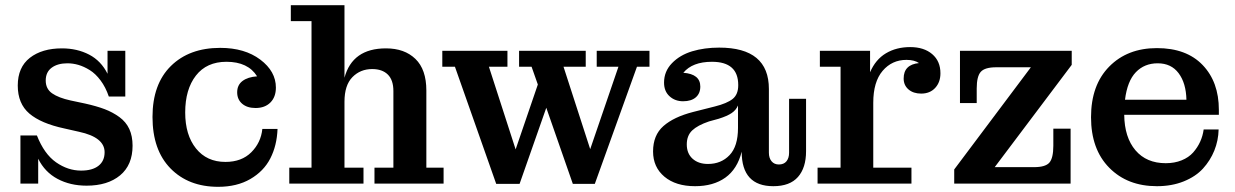

<svg xmlns="http://www.w3.org/2000/svg" viewBox="-20 -702 4720 734"><path d="M58.1 0V-184.1H121.1Q148.9 -113.3 194.3 -81.5Q239.7 -49.8 290 -49.8Q333 -49.8 356.4 -68.1Q379.9 -86.4 379.9 -120.1Q379.9 -177.2 282.2 -198.2L226.1 -210.9Q136.7 -230 92.3 -267.8Q47.9 -305.7 47.9 -375Q47.9 -444.8 94.2 -481Q140.6 -517.1 216.8 -517.1Q274.9 -517.1 320.8 -493.2Q366.7 -469.2 391.1 -419.9V-507.8H459V-333H396Q383.8 -368.7 364.5 -394.5Q345.2 -420.4 323 -434.1Q300.8 -447.8 279.8 -453.9Q258.8 -460 237.8 -460Q200.2 -460 177.5 -443.1Q154.8 -426.3 154.8 -394Q154.8 -362.3 179.2 -345.2Q203.6 -328.1 250 -317.9L305.2 -306.2Q349.1 -296.4 380.1 -284.7Q411.1 -272.9 436.5 -254.4Q461.9 -235.8 474.4 -208.7Q486.8 -181.6 486.8 -145Q486.8 -71.3 439.2 -31.7Q391.6 7.8 311 7.8Q248.5 7.8 200 -18.1Q151.4 -43.9 126 -95.2V0Z M814 12.2Q700.7 12.2 631.8 -58.1Q563 -128.4 563 -254.9Q563 -380.4 633.3 -449.7Q703.6 -519 821.8 -519Q915.5 -519 975.1 -474.1Q1034.7 -429.2 1034.7 -367.2Q1034.7 -331.1 1013.7 -310.1Q992.7 -289.1 957 -289.1Q924.8 -289.1 905.8 -305.4Q886.7 -321.8 886.7 -349.1Q886.7 -377 907 -392.3Q927.2 -407.7 962.9 -410.2Q928.2 -465.8 845.7 -465.8Q770 -465.8 729 -413.1Q688 -360.4 688 -272Q688 -186 729.2 -134.5Q770.5 -83 841.8 -83Q903.8 -83 940.7 -119.9Q977.5 -156.7 982.9 -209H1041Q1038.6 -145.5 1013.4 -96.4Q988.3 -47.4 937 -17.6Q885.7 12.2 814 12.2Z M1085.9 0V-61H1170.9V-621.1H1091.8V-682.1H1296.9V-404.8Q1327.1 -517.1 1455.6 -517.1Q1526.4 -517.1 1568.1 -476.8Q1609.9 -436.5 1609.9 -356V-61H1675.8V0H1411.6V-61H1483.9V-354Q1483.9 -396 1462.6 -417Q1441.4 -438 1402.8 -438Q1357.4 -438 1327.1 -407Q1296.9 -376 1296.9 -313V-61H1369.6V0Z M1877 1 1719.2 -446.8H1670.9V-507.8H1919.9V-446.8H1849.1L1951.2 -130.9L2036.1 -378.9L2012.2 -446.8H1964.4V-507.8H2219.2V-446.8H2134.3L2236.3 -131.8L2344.2 -446.8H2261.2V-507.8H2462.9V-446.8H2415L2253.9 1H2169.9L2068.4 -290L1966.3 1Z M2637.2 9.8Q2563.5 9.8 2520 -26.6Q2476.6 -63 2476.6 -123Q2476.6 -185.1 2516.1 -220Q2555.7 -254.9 2629.4 -273.9L2712.4 -294.9Q2759.3 -306.6 2780.8 -323.7Q2802.2 -340.8 2802.2 -376V-377Q2802.2 -465.8 2701.7 -465.8Q2627 -465.8 2592.3 -423.8Q2657.2 -418.9 2657.2 -371.1Q2657.2 -344.7 2639.9 -329.8Q2622.6 -314.9 2591.3 -314.9Q2560.5 -314.9 2539.6 -334Q2518.6 -353 2518.6 -386.2Q2518.6 -429.2 2548.8 -460.4Q2579.1 -491.7 2626 -505.9Q2672.9 -520 2729.5 -520Q2919.4 -520 2919.4 -361.8V-118.2Q2919.4 -97.7 2929.7 -85.4Q2939.9 -73.2 2957.5 -73.2Q2976.6 -73.2 2986.6 -85.4Q2996.6 -97.7 2996.6 -118.2V-324.2H3061.5V-124Q3061.5 -60.5 3030.5 -25.4Q2999.5 9.8 2936.5 9.8Q2815.4 9.8 2815.4 -122.1Q2798.8 -55.7 2752.9 -22.9Q2707 9.8 2637.2 9.8ZM2605.5 -149.9Q2605.5 -115.2 2627.7 -95.2Q2649.9 -75.2 2686.5 -75.2Q2736.8 -75.2 2769 -108.9Q2801.3 -142.6 2801.3 -212.9V-298.8Q2793.9 -281.2 2777.1 -269.8Q2760.3 -258.3 2727.5 -248L2690.4 -237.8Q2647 -223.1 2626.2 -203.4Q2605.5 -183.6 2605.5 -149.9Z M3105.5 0V-61H3193.4V-446.8H3114.3V-507.8H3306.2V-425.8Q3327.1 -474.6 3366.9 -498.3Q3406.7 -522 3459.5 -522Q3512.2 -522 3543.7 -495.1Q3575.2 -468.3 3575.2 -421.9Q3575.2 -387.7 3555.2 -366Q3535.2 -344.2 3501.5 -344.2Q3471.7 -344.2 3453.1 -360.1Q3434.6 -376 3434.6 -401.9Q3434.6 -455.1 3493.2 -460.9Q3475.6 -473.1 3445.3 -473.1Q3390.1 -473.1 3354.2 -431.2Q3318.4 -389.2 3318.4 -309.1V-61H3464.4V0Z M3627.9 0V-54.2L3920.9 -444.8H3788.1Q3745.1 -444.8 3729.5 -427.5Q3713.9 -410.2 3713.9 -363.8V-308.1H3649.9V-507.8H4077.1V-454.1L3782.7 -63H3933.1Q3976.6 -63 3991.7 -80.3Q4006.8 -97.7 4006.8 -145V-210H4072.8V0Z M4402.8 9.8Q4290 9.8 4220.5 -60.8Q4150.9 -131.3 4150.9 -253.9Q4150.9 -377 4220.5 -447.5Q4290 -518.1 4402.8 -518.1Q4515.6 -518.1 4577.6 -453.4Q4639.6 -388.7 4639.6 -282.2V-263.2H4277.8Q4278.8 -176.8 4320.8 -127.4Q4362.8 -78.1 4436.5 -78.1Q4470.2 -78.1 4497.3 -89.1Q4524.4 -100.1 4541.3 -119.1Q4558.1 -138.2 4568.1 -160.2Q4578.1 -182.1 4581.5 -207H4638.7Q4637.7 -164.6 4622.3 -126.5Q4606.9 -88.4 4578.9 -57.6Q4550.8 -26.9 4505.1 -8.5Q4459.5 9.8 4402.8 9.8ZM4515.6 -320.8Q4514.2 -384.3 4485.8 -422.1Q4457.5 -460 4405.8 -460Q4355 -460 4322.3 -426Q4289.6 -392.1 4280.8 -320.8Z"/></svg>

Font: Montagu Slab 144pt Medium
Style: Regular
Weight: 500
Designer: Florian Karsten
Foundry: Florian Karsten
Version: Version 1.000